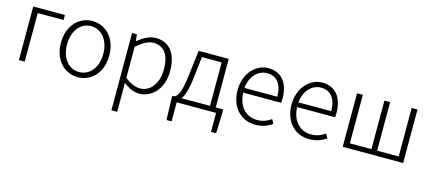

<svg xmlns="http://www.w3.org/2000/svg" viewBox="-57 -1080 4148 1850"><g transform="rotate(15 2017.0 -155.0)"><path d="M100 0H158V-484H416V-534H100Z M689 13C818 13 930 -89 930 -266C930 -444 818 -547 689 -547C560 -547 448 -444 448 -266C448 -89 560 13 689 13ZM689 -38C584 -38 509 -130 509 -266C509 -403 584 -496 689 -496C794 -496 870 -403 870 -266C870 -130 794 -38 689 -38Z M1086 237H1144V46L1143 -52C1197 -10 1250 13 1300 13C1425 13 1535 -93 1535 -275C1535 -440 1463 -547 1321 -547C1256 -547 1194 -509 1143 -468H1141L1134 -534H1086ZM1296 -38C1256 -38 1201 -55 1144 -103V-412C1206 -466 1259 -496 1310 -496C1428 -496 1473 -403 1473 -274C1473 -132 1398 -38 1296 -38Z M1674 0H2067V190H2118L2125 -14V-50H2050V-534H1750L1720 -286C1698 -104 1671 -67 1639 -50H1617V-14L1623 190H1674ZM1708 -50C1734 -84 1758 -148 1772 -277L1796 -484H1993V-50Z M2459 13C2535 13 2585 -12 2628 -39L2605 -82C2565 -54 2521 -36 2464 -36C2349 -36 2272 -127 2269 -256H2647C2649 -270 2650 -285 2650 -299C2650 -455 2573 -547 2444 -547C2324 -547 2210 -440 2210 -266C2210 -91 2321 13 2459 13ZM2269 -303C2280 -425 2358 -497 2444 -497C2538 -497 2596 -432 2596 -303Z M2997 13C3073 13 3123 -12 3166 -39L3143 -82C3103 -54 3059 -36 3002 -36C2887 -36 2810 -127 2807 -256H3185C3187 -270 3188 -285 3188 -299C3188 -455 3111 -547 2982 -547C2862 -547 2748 -440 2748 -266C2748 -91 2859 13 2997 13ZM2807 -303C2818 -425 2896 -497 2982 -497C3076 -497 3134 -432 3134 -303Z M3330 0H3933V-534H3875V-50H3660V-534H3603V-50H3388V-534H3330Z"/></g></svg>

Font: Noto Sans CJK SC Light
Style: Regular
Weight: 300
Designer: Ryoko NISHIZUKA 西塚涼子 (kana, bopomofo & ideographs); Paul D. Hunt (Latin, Greek & Cyrillic); Sandoll Communications 산돌커뮤니
Foundry: Adobe
Version: Version 2.004;hotconv 1.0.118;makeotfexe 2.5.65603